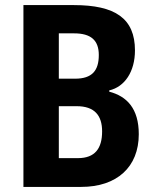

<svg xmlns="http://www.w3.org/2000/svg" viewBox="-20 -734 609 754"><path d="M72 -714V0H299C439 0 525 -78 525 -207C525 -308 478 -356 409 -374V-379C470 -393 510 -453 510 -536C510 -662 432 -714 270 -714ZM211 -425V-603H271C337 -603 368 -576 368 -518C368 -457 342 -425 275 -425ZM211 -317H281C352 -317 381 -280 381 -218C381 -151 353 -113 286 -113H211Z"/></svg>

Font: Noto Sans Display SemiCondensed
Style: Bold
Weight: 700
Width: 4
Designer: Monotype Design Team
Foundry: Monotype Imaging Inc.
Version: Version 1.900